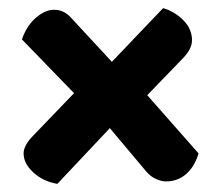

<svg xmlns="http://www.w3.org/2000/svg" viewBox="-20 -520 542 472"><path d="M342 -286 468 -143Q459 -111 438 -92.5Q417 -74 388 -74Q377 -74 363.5 -80Q350 -86 339 -99L250 -205L121 -68Q86 -74 62 -96Q38 -118 38 -143Q38 -163 63 -188L162 -291L34 -423Q38 -436 46 -449.5Q54 -463 64.5 -473Q75 -483 87.5 -489.5Q100 -496 113 -496Q138 -496 156 -475L255 -368L381 -500Q409 -492 430.5 -470.5Q452 -449 452 -421Q452 -399 428 -375Z"/></svg>

Font: Baloo Bhaina 2
Style: Bold
Weight: 700
Designer: Yesha Goshar, Manish Minz, Shuchita Grover and Ek Type
Foundry: Ek Type
Version: Version 1.640;hotconv 1.0.111;makeotfexe 2.5.65597; ttfautoh